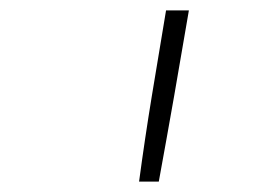

<svg xmlns="http://www.w3.org/2000/svg" viewBox="-20 -792 540 370"><path d="M248 -442Q259 -524 272.5 -606.5Q286 -689 300 -772H344Q330 -689 315.5 -606.5Q301 -524 286 -442Z"/></svg>

Font: Iosevka Extralight Oblique
Style: Regular
Weight: 200
Italic angle: -9°
Monospace: yes
Designer: Belleve Invis
Foundry: Belleve Invis
Version: Version 32.5.0; ttfautohint (v1.8.4)